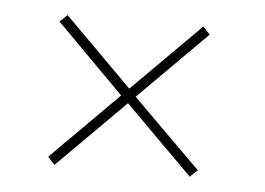

<svg xmlns="http://www.w3.org/2000/svg" viewBox="-34 -462 528 382"><g transform="rotate(5 230.0 -271.0)"><path d="M372 -135 357 -121 222 -256 87 -121 73 -136 207 -270 72 -406 87 -420 222 -285 358 -421 372 -406 236 -270Z"/></g></svg>

Font: Raleway Thin Thin
Style: Italic
Weight: 250
Italic angle: -12°
Version: Version 4.026